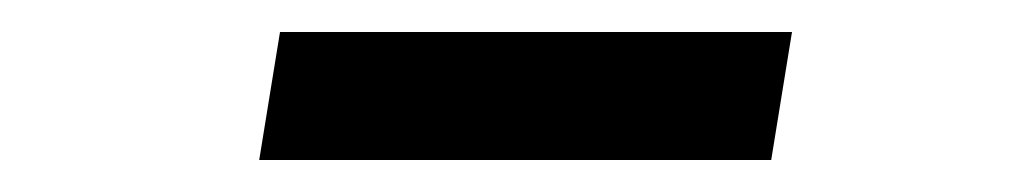

<svg xmlns="http://www.w3.org/2000/svg" viewBox="-20 -390 640 120"><path d="M142 -290H462L475 -370H155Z"/></svg>

Font: JetBrains Mono
Style: Italic
Weight: 400
Italic angle: -9°
Monospace: yes
Designer: Philipp Nurullin, Konstantin Bulenkov
Foundry: JetBrains
Version: Version 2.305